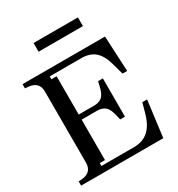

<svg xmlns="http://www.w3.org/2000/svg" viewBox="-203 -1013 1066 1147"><g transform="rotate(-30 330.0 -440.0)"><path d="M220 -61H184V-41H409Q470 -41 509 -76Q548 -111 568 -184L586 -249H619L587 0H20V-29L43 -31Q78 -34 96 -52.5Q114 -71 114 -105V-595Q114 -629 96 -647.5Q78 -666 43 -669L20 -671V-700H589L601 -456H569L547 -535Q529 -600 494.5 -629.5Q460 -659 402 -659H184V-639H220V-375H325Q362 -375 382 -393Q402 -411 412 -456L420 -490H453V-226H420L412 -260Q402 -304 382 -322Q362 -340 325 -340H220ZM200 -880H506V-820H200Z"/></g></svg>

Font: Redaction
Style: Regular
Weight: 400
Designer: Jeremy Mickel / Forest Young
Foundry: MCKL
Version: Version 2.001; Redaction